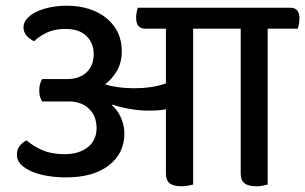

<svg xmlns="http://www.w3.org/2000/svg" viewBox="-20 -639 1065 670"><path d="M914 -539V5Q906 7 896.5 9Q887 11 875 11Q846 11 833 0.5Q820 -10 820 -33V-539H654V5Q646 7 636 9Q626 11 614 11Q585 11 572 0.5Q559 -10 559 -33V-258Q547 -255 532 -254Q517 -253 497 -253Q465 -253 429.5 -259.5Q394 -266 373 -274L371 -271Q390 -256 402 -228.5Q414 -201 414 -173Q414 -104 360 -62Q306 -20 210 -20Q177 -20 146.5 -25Q116 -30 92 -40Q68 -50 53.5 -64.5Q39 -79 39 -99Q39 -119 50 -131.5Q61 -144 73 -149Q97 -128 129 -114.5Q161 -101 205 -101Q256 -101 286.5 -125.5Q317 -150 317 -192Q317 -234 290.5 -259.5Q264 -285 220 -285H127Q122 -293 119.5 -301.5Q117 -310 117 -323Q117 -347 127 -363H213Q257 -363 282 -386.5Q307 -410 307 -451Q307 -488 282 -513Q257 -538 208 -538Q170 -538 143 -525Q116 -512 99 -495Q83 -503 72.5 -515Q62 -527 62 -544Q62 -559 73 -572.5Q84 -586 104.5 -596.5Q125 -607 153 -613Q181 -619 215 -619Q255 -619 290 -608Q325 -597 350.5 -576.5Q376 -556 390.5 -527Q405 -498 405 -461Q405 -420 387.5 -391Q370 -362 347 -345Q354 -342 365.5 -339.5Q377 -337 391 -335Q405 -333 420 -332Q435 -331 447 -331Q478 -331 506 -335Q534 -339 559 -348V-539H487Q455 -539 455 -577Q455 -585 456.5 -594.5Q458 -604 461 -612H993Q1025 -612 1025 -575Q1025 -567 1023.5 -557Q1022 -547 1019 -539Z"/></svg>

Font: Baloo 2 Medium
Style: Regular
Weight: 500
Designer: Sarang Kulkarni and Ek Type
Foundry: Ek Type
Version: Version 1.640;hotconv 1.0.111;makeotfexe 2.5.65597; ttfautoh